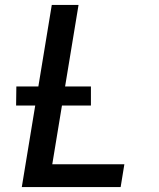

<svg xmlns="http://www.w3.org/2000/svg" viewBox="-20 -755 640 775"><path d="M68 0 189 -735H297L191 -92H482L467 0ZM347 -329H45L46 -406H347Z"/></svg>

Font: Iosevka SmBd Ex Obl
Style: Regular
Weight: 600
Width: 7
Italic angle: -9°
Monospace: yes
Designer: Belleve Invis
Foundry: Belleve Invis
Version: Version 32.5.0; ttfautohint (v1.8.4)